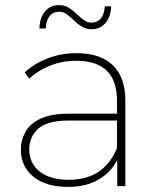

<svg xmlns="http://www.w3.org/2000/svg" viewBox="-20 -732 618 755"><path d="M441 0V-103Q416 -54 367 -25.5Q318 3 248 3Q160 3 111 -37.5Q62 -78 62 -143Q62 -181 80 -213.5Q98 -246 139.5 -265.5Q181 -285 251 -285H440V-336Q440 -493 280 -493Q224 -493 176 -473.5Q128 -454 95 -423L77 -447Q114 -482 167.5 -502.5Q221 -523 281 -523Q374 -523 423.5 -475.5Q473 -428 473 -336V0ZM440 -150V-258H251Q166 -258 130.5 -226Q95 -194 95 -145Q95 -90 136 -57.5Q177 -25 250 -25Q322 -25 369 -57.5Q416 -90 440 -150ZM340 -617Q318 -617 301.5 -627.5Q285 -638 271 -651.5Q257 -665 243 -675.5Q229 -686 213 -686Q189 -686 175 -668.5Q161 -651 160 -620H135Q136 -662 157 -687Q178 -712 212 -712Q234 -712 250.5 -701.5Q267 -691 281 -677.5Q295 -664 309 -653.5Q323 -643 339 -643Q363 -643 377 -660.5Q391 -678 392 -707H417Q416 -667 395 -642Q374 -617 340 -617Z"/></svg>

Font: Montserrat ExtraLight
Style: Regular
Weight: 200
Designer: Julieta Ulanovsky
Foundry: Julieta Ulanovsky
Version: Version 9.000; ttfautohint (v1.8.4.7-5d5b)